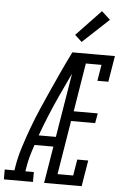

<svg xmlns="http://www.w3.org/2000/svg" viewBox="-108 -1021 680 1065"><g transform="rotate(5 232.0 -488.5)"><path d="M-45 0V-55H9L12 -74Q21 -130 39 -186.5Q57 -243 77.5 -298.5Q98 -354 122 -409Q146 -464 170.5 -518.5Q195 -573 220 -627Q245 -681 272 -735H300L298 -723L326 -710Q271 -599 219.5 -487Q168 -375 126 -260H222L213 -205H108Q96 -172 87 -139.5Q78 -107 73 -74L70 -55H117V0ZM179 0 300 -735H509L485 -590H424L439 -680H352L308 -410H442L432 -355H298L249 -55H336L351 -145H412L388 0ZM318 -797 279 -833 416 -977 464 -933Z"/></g></svg>

Font: Iosevka Curly Slab Light
Style: Italic
Weight: 300
Italic angle: -9°
Monospace: yes
Designer: Belleve Invis
Foundry: Belleve Invis
Version: Version 22.1.2; ttfautohint (v1.8.4)